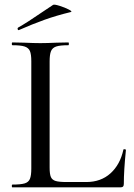

<svg xmlns="http://www.w3.org/2000/svg" viewBox="-20 -808 577 828"><path d="M267 -23H352Q415 -23 456.5 -60.5Q498 -98 512 -162Q512 -165 517.5 -164.5Q523 -164 523 -161Q514 -73 514 -15Q514 -7 510.5 -3.5Q507 0 499 0H33Q31 0 31 -6Q31 -12 33 -12Q69 -12 86 -17Q103 -22 109 -36.5Q115 -51 115 -81V-544Q115 -574 109 -588Q103 -602 86 -607.5Q69 -613 33 -613Q31 -613 31 -619Q31 -625 33 -625L83 -624Q127 -622 154 -622Q181 -622 225 -624L275 -625Q277 -625 277 -619Q277 -613 275 -613Q239 -613 222.5 -607.5Q206 -602 200 -587.5Q194 -573 194 -543V-85Q194 -57 199.5 -44.5Q205 -32 220 -27.5Q235 -23 267 -23ZM61 -678Q57 -678 56 -682.5Q55 -687 58 -689Q94 -709 161 -755Q193 -777 209 -787Q214 -790 236.5 -783Q259 -776 276.5 -767Q294 -758 285 -756Q223 -741 171.5 -722.5Q120 -704 63 -679Z"/></svg>

Font: Cormorant Unicase Medium
Style: Regular
Weight: 500
Designer: Christian Thalmann (Catharsis Fonts)
Foundry: Catharsis Fonts
Version: Version 4.000